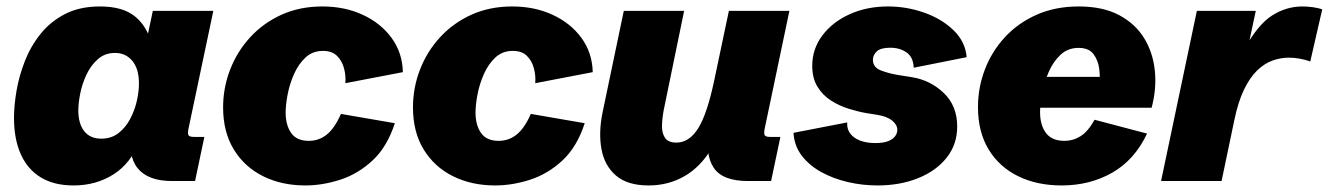

<svg xmlns="http://www.w3.org/2000/svg" viewBox="-20 -561 4118 595"><path d="M208 13.7Q147.9 13.7 106.9 -11Q65.9 -35.6 44.7 -82.5Q23.4 -129.4 23.4 -195.8Q23.4 -233.9 31.2 -279.8Q39.1 -325.7 57.1 -371.8Q75.2 -418 106 -456.3Q136.7 -494.6 182.1 -517.8Q227.5 -541 290 -541Q360.4 -541 398.4 -510Q436.5 -479 449.7 -424.3L432.1 -425.8L453.6 -527.3H641.1L564.5 -164.1Q561 -147.9 564 -142.3Q566.9 -136.7 581.5 -136.7H613.3L584.5 0H513.2Q438.5 0 406.5 -39.8Q374.5 -79.6 389.6 -154.3L392.6 -168.9L413.1 -125.5Q386.2 -55.2 332 -20.8Q277.8 13.7 208 13.7ZM293.9 -131.3Q325.2 -131.3 347.4 -148.7Q369.6 -166 383.5 -192.6Q397.5 -219.2 404.1 -248.5Q410.6 -277.8 410.6 -301.8Q410.6 -347.7 390.1 -372.3Q369.6 -397 336.4 -397Q305.7 -397 283.9 -378.2Q262.2 -359.4 248.5 -330.8Q234.9 -302.2 228.8 -272Q222.7 -241.7 222.7 -218.8Q222.7 -177.7 241 -154.5Q259.3 -131.3 293.9 -131.3Z M926.3 13.7Q853 13.7 795.4 -14.9Q737.8 -43.5 704.6 -97.7Q671.4 -151.9 671.4 -228Q671.4 -289.1 693.1 -345.2Q714.8 -401.4 755.4 -445.6Q795.9 -489.7 852.5 -515.4Q909.2 -541 979 -541Q1048.3 -541 1104.2 -515.1Q1160.2 -489.3 1193.6 -443.4Q1227.1 -397.5 1228.5 -337.4L1050.3 -303.2Q1052.2 -326.2 1046.1 -349.4Q1040 -372.6 1024.4 -387.9Q1008.8 -403.3 981 -403.3Q948.7 -403.3 926.8 -382.8Q904.8 -362.3 891.1 -331.3Q877.4 -300.3 871.3 -268.1Q865.2 -235.8 865.2 -212.4Q865.2 -173.3 882.3 -148.9Q899.4 -124.5 937 -124.5Q968.3 -124.5 992.7 -144Q1017.1 -163.6 1036.6 -208L1203.6 -179.2Q1179.7 -105.5 1134.3 -63.5Q1088.9 -21.5 1033.9 -3.9Q979 13.7 926.3 13.7Z M1514.6 13.7Q1441.4 13.7 1383.8 -14.9Q1326.2 -43.5 1293 -97.7Q1259.8 -151.9 1259.8 -228Q1259.8 -289.1 1281.5 -345.2Q1303.2 -401.4 1343.8 -445.6Q1384.3 -489.7 1440.9 -515.4Q1497.6 -541 1567.4 -541Q1636.7 -541 1692.6 -515.1Q1748.5 -489.3 1782 -443.4Q1815.4 -397.5 1816.9 -337.4L1638.7 -303.2Q1640.6 -326.2 1634.5 -349.4Q1628.4 -372.6 1612.8 -387.9Q1597.2 -403.3 1569.3 -403.3Q1537.1 -403.3 1515.1 -382.8Q1493.2 -362.3 1479.5 -331.3Q1465.8 -300.3 1459.7 -268.1Q1453.6 -235.8 1453.6 -212.4Q1453.6 -173.3 1470.7 -148.9Q1487.8 -124.5 1525.4 -124.5Q1556.6 -124.5 1581.1 -144Q1605.5 -163.6 1625 -208L1792 -179.2Q1768.1 -105.5 1722.7 -63.5Q1677.2 -21.5 1622.3 -3.9Q1567.4 13.7 1514.6 13.7Z M1990.2 13.7Q1924.3 13.7 1888.7 -17.1Q1853 -47.9 1843.8 -99.6Q1834.5 -151.4 1847.7 -214.4L1913.1 -527.3H2100.1L2037.1 -221.2Q2032.2 -196.3 2031.5 -172.9Q2030.8 -149.4 2040.5 -134.3Q2050.3 -119.1 2076.2 -119.1Q2115.7 -119.1 2143.6 -163.3Q2171.4 -207.5 2193.4 -312L2238.8 -527.3H2426.3L2350.1 -164.1Q2346.7 -147.9 2349.6 -142.3Q2352.5 -136.7 2366.7 -136.7H2398.4L2369.6 0H2297.9Q2218.3 0 2191.2 -42Q2164.1 -84 2179.2 -154.8L2186 -187L2185.5 -101.6Q2151.4 -43.9 2101.3 -15.1Q2051.3 13.7 1990.2 13.7Z M2699.2 13.7Q2653.3 13.7 2608.4 3.4Q2563.5 -6.8 2525.9 -27.3Q2488.3 -47.9 2464.8 -78.4Q2441.4 -108.9 2439 -149.4L2605.5 -181.6Q2603.5 -152.3 2627.4 -135Q2651.4 -117.7 2692.9 -117.7Q2718.3 -117.7 2732.9 -123.8Q2747.6 -129.9 2754.2 -139.2Q2760.7 -148.4 2760.7 -158.2Q2760.7 -174.3 2744.9 -187.3Q2729 -200.2 2698.7 -205.1L2665.5 -210.4Q2639.6 -214.8 2610.4 -223.9Q2581.1 -232.9 2555.4 -249.3Q2529.8 -265.6 2513.4 -292Q2497.1 -318.4 2497.1 -356.9Q2497.1 -409.2 2528.3 -450.9Q2559.6 -492.7 2612.8 -516.8Q2666 -541 2731.9 -541Q2790 -541 2844.5 -521.7Q2898.9 -502.4 2935.3 -467Q2971.7 -431.6 2975.6 -383.8L2811.5 -351.1Q2810.5 -383.3 2789.8 -398.2Q2769 -413.1 2738.8 -413.1Q2709 -413.1 2697 -401.6Q2685.1 -390.1 2685.1 -376Q2685.1 -352.5 2709.2 -343Q2733.4 -333.5 2763.2 -328.6L2806.2 -321.8Q2863.3 -312.5 2904.8 -272.7Q2946.3 -232.9 2946.3 -168.9Q2946.3 -113.3 2913.6 -72.3Q2880.9 -31.2 2825 -8.8Q2769 13.7 2699.2 13.7Z M3270 13.7Q3193.8 13.7 3135.3 -14.9Q3076.7 -43.5 3043.7 -97.9Q3010.7 -152.3 3010.7 -229Q3010.7 -290 3032.2 -345.9Q3053.7 -401.9 3094.2 -445.8Q3134.8 -489.7 3192.6 -515.4Q3250.5 -541 3322.8 -541Q3397.5 -541 3448 -514.2Q3498.5 -487.3 3525.9 -442.4Q3553.2 -397.5 3558.8 -341.6Q3564.5 -285.6 3548.8 -227.1H3129.9L3149.9 -322.8H3400.4L3387.2 -300.8Q3389.6 -320.8 3386.5 -347.2Q3383.3 -373.5 3368.9 -393.1Q3354.5 -412.6 3322.3 -412.6Q3289.1 -412.6 3266.1 -390.9Q3243.2 -369.1 3229.2 -336.4Q3215.3 -303.7 3209.2 -270.3Q3203.1 -236.8 3203.1 -213.9Q3203.1 -173.3 3221.4 -148.9Q3239.7 -124.5 3278.8 -124.5Q3305.7 -124.5 3328.6 -138.9Q3351.6 -153.3 3372.1 -189.9L3534.7 -147Q3496.1 -65.4 3426.8 -25.9Q3357.4 13.7 3270 13.7Z M3578.1 0 3689 -527.3H3871.6L3845.2 -403.3L3834 -405.3Q3877 -483.9 3921.4 -512.5Q3965.8 -541 4016.1 -541Q4031.7 -541 4047.9 -538.8Q4064 -536.6 4077.6 -532.2L4040.5 -370.6Q4025.4 -376 4007.8 -379.2Q3990.2 -382.3 3974.1 -382.3Q3947.8 -382.3 3922.6 -373Q3897.5 -363.8 3875.2 -342Q3853 -320.3 3835 -283Q3816.9 -245.6 3805.2 -189L3765.6 0Z"/></svg>

Font: Schibsted Grotesk Black
Style: Italic
Weight: 900
Italic angle: -12°
Designer: Bakken & Baeck AS, Henrik Kongsvoll
Foundry: Schibsted ASA
Version: Version 1.100;gftools[0.9.25]